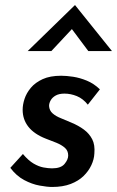

<svg xmlns="http://www.w3.org/2000/svg" viewBox="-20 -734 465 763"><path d="M187 9Q168 9 137.5 3.5Q107 -2 76 -18.5Q45 -35 21 -67L71 -122Q93 -96 113.5 -84Q134 -72 153 -68.5Q172 -65 187 -65Q222 -65 236.5 -82.5Q251 -100 251 -116Q251 -135 238 -146.5Q225 -158 204.5 -166.5Q184 -175 162 -183Q116 -201 93 -230Q70 -259 70 -298Q70 -318 77.5 -341Q85 -364 102.5 -385Q120 -406 149.5 -419.5Q179 -433 223 -433Q244 -433 270.5 -429Q297 -425 325 -413.5Q353 -402 377 -379L329 -318Q310 -342 285.5 -352Q261 -362 236 -362Q215 -362 201.5 -354.5Q188 -347 181.5 -335.5Q175 -324 175 -313Q176 -295 189 -283.5Q202 -272 222.5 -264Q243 -256 263 -247Q292 -235 313.5 -219Q335 -203 346.5 -180.5Q358 -158 355 -124Q354 -101 343 -77.5Q332 -54 312 -34.5Q292 -15 261 -3Q230 9 187 9ZM331 -531 257 -630 284 -638 184 -531H90L278 -714L425 -531Z"/></svg>

Font: Josefin Sans Thin Medium
Style: Italic
Weight: 500
Italic angle: -7°
Version: Version 2.000